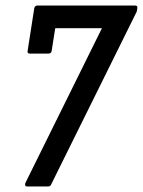

<svg xmlns="http://www.w3.org/2000/svg" viewBox="-20 -675 517 695"><path d="M78 0Q73 0 71.5 -3.5Q70 -7 72 -13L349 -573H180L167 -491Q166 -481 155 -481H88Q78 -481 80 -491L104 -645Q106 -655 116 -655H469Q479 -655 477 -645L476 -638Q475 -631 471 -625L166 -9Q163 0 154 0Z"/></svg>

Font: Sofia Sans Condensed SemiBold
Style: Italic
Weight: 600
Italic angle: -9°
Version: Version 4.100